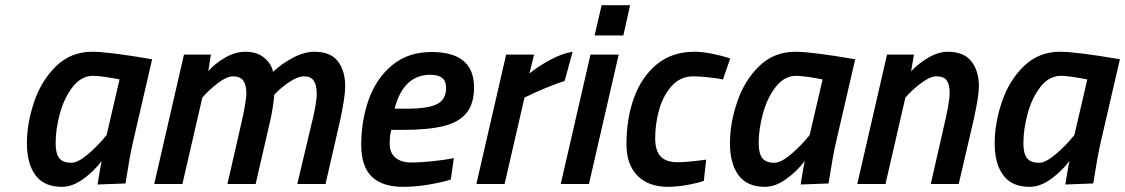

<svg xmlns="http://www.w3.org/2000/svg" viewBox="-20 -711 4348 742"><path d="M84 -157Q84 -235 112 -317.5Q140 -400 197 -455.5Q254 -511 337 -511Q399 -511 568 -482L493 -158Q481 -106 465 -2L357 2Q370 -78 373 -89Q344 -50 302 -19.5Q260 11 219 11Q150 11 117 -34Q84 -79 84 -157ZM392 -189 442 -404Q418 -409 387.5 -413.5Q357 -418 340 -418Q295 -418 262 -376.5Q229 -335 212 -274Q195 -213 195 -157Q195 -119 208.5 -100.5Q222 -82 256 -82Q281 -82 320 -115Q359 -148 392 -189Z M691 -500H795L785 -436Q810 -465 849.5 -488Q889 -511 929 -511Q974 -511 1002 -487Q1030 -463 1035 -433Q1066 -463 1110.5 -487Q1155 -511 1195 -511Q1257 -511 1285.5 -474.5Q1314 -438 1314 -377Q1314 -338 1295 -248L1238 0H1129L1186 -241Q1193 -267 1198.5 -298.5Q1204 -330 1204 -348Q1204 -382 1192.5 -399Q1181 -416 1155 -416Q1131 -416 1098 -394Q1065 -372 1040 -345Q1036 -297 1025 -248L968 0H859L914 -241Q920 -266 926 -299.5Q932 -333 932 -351Q932 -383 920 -399.5Q908 -416 880 -416Q857 -416 823 -390.5Q789 -365 762 -334L685 0H576Z M1376 -151Q1376 -245 1405 -326.5Q1434 -408 1495.5 -459Q1557 -510 1648 -510Q1812 -510 1812 -373Q1812 -310 1782.5 -274Q1753 -238 1693 -223.5Q1633 -209 1534 -209H1492Q1486 -187 1486 -155Q1486 -120 1508.5 -101.5Q1531 -83 1568 -83Q1605 -83 1652.5 -88Q1700 -93 1734 -100L1722 -17Q1687 -6 1636 2.5Q1585 11 1538 11Q1457 11 1416.5 -28.5Q1376 -68 1376 -151ZM1552 -291Q1635 -291 1669.5 -309Q1704 -327 1704 -371Q1704 -398 1688.5 -410Q1673 -422 1643 -422Q1539 -422 1505 -291Z M1936 -500H2044L2026 -427Q2059 -454 2106 -479.5Q2153 -505 2193 -511L2162 -398Q2135 -390 2090 -371.5Q2045 -353 2007 -334L1930 0H1821Z M2305 -691H2415L2389 -574H2278ZM2262 -500H2371L2256 0H2147Z M2401 -154Q2401 -253 2430.5 -334Q2460 -415 2519 -463Q2578 -511 2663 -511Q2695 -511 2734 -503Q2773 -495 2802 -485L2774 -404Q2750 -409 2715.5 -412.5Q2681 -416 2659 -416Q2611 -416 2578 -381Q2545 -346 2528.5 -291Q2512 -236 2512 -176Q2512 -130 2532.5 -107Q2553 -84 2600 -84Q2634 -84 2709 -94L2700 -12Q2674 -3 2634.5 4Q2595 11 2561 11Q2486 11 2443.5 -32Q2401 -75 2401 -154Z M2801 -157Q2801 -235 2829 -317.5Q2857 -400 2914 -455.5Q2971 -511 3054 -511Q3116 -511 3285 -482L3210 -158Q3198 -106 3182 -2L3074 2Q3087 -78 3090 -89Q3061 -50 3019 -19.5Q2977 11 2936 11Q2867 11 2834 -34Q2801 -79 2801 -157ZM3109 -189 3159 -404Q3135 -409 3104.5 -413.5Q3074 -418 3057 -418Q3012 -418 2979 -376.5Q2946 -335 2929 -274Q2912 -213 2912 -157Q2912 -119 2925.5 -100.5Q2939 -82 2973 -82Q2998 -82 3037 -115Q3076 -148 3109 -189Z M3408 -500H3512L3501 -435Q3527 -464 3566.5 -487.5Q3606 -511 3643 -511Q3704 -511 3733.5 -474.5Q3763 -438 3763 -377Q3763 -340 3743 -249L3685 0H3577L3632 -241Q3638 -267 3644 -299.5Q3650 -332 3650 -351Q3650 -384 3639 -400Q3628 -416 3598 -416Q3575 -416 3540.5 -390.5Q3506 -365 3479 -334L3402 0H3293Z M3824 -157Q3824 -235 3852 -317.5Q3880 -400 3937 -455.5Q3994 -511 4077 -511Q4139 -511 4308 -482L4233 -158Q4221 -106 4205 -2L4097 2Q4110 -78 4113 -89Q4084 -50 4042 -19.5Q4000 11 3959 11Q3890 11 3857 -34Q3824 -79 3824 -157ZM4132 -189 4182 -404Q4158 -409 4127.5 -413.5Q4097 -418 4080 -418Q4035 -418 4002 -376.5Q3969 -335 3952 -274Q3935 -213 3935 -157Q3935 -119 3948.5 -100.5Q3962 -82 3996 -82Q4021 -82 4060 -115Q4099 -148 4132 -189Z"/></svg>

Font: Cairo SemiBold
Style: Italic
Weight: 600
Italic angle: -13°
Designer: Mohamed Gaber, Accademia di Belle Arti di Urbino and others
Foundry: Kief Type Foundry, Accademia di Belle Arti di Urbino and others
Version: Version 3.011